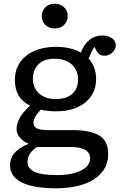

<svg xmlns="http://www.w3.org/2000/svg" viewBox="-20 -783 649 1033"><path d="M280 230Q220 230 174 222Q128 214 97 198.5Q66 183 50 160Q34 137 34 106Q34 81 44 61Q54 41 75.5 23.5Q97 6 131 -8V-12Q106 -20 87.5 -42Q69 -64 69 -89Q69 -115 83.5 -144Q98 -173 140 -213V-216Q100 -235 80 -269.5Q60 -304 60 -353Q60 -407 87.5 -447Q115 -487 164.5 -509Q214 -531 281 -531Q308 -531 331.5 -527.5Q355 -524 376 -517.5Q397 -511 415 -500Q432 -545 461.5 -568.5Q491 -592 531 -592Q552 -592 568.5 -585Q585 -578 594 -566.5Q603 -555 603 -539Q603 -517 584 -500Q565 -483 542 -483Q527 -483 516.5 -490Q506 -497 499 -510L488 -531Q479 -517 472 -502.5Q465 -488 457 -468Q477 -446 487 -418Q497 -390 497 -358Q497 -305 470.5 -266Q444 -227 396 -205.5Q348 -184 283 -184Q260 -184 236 -186.5Q212 -189 200 -193Q180 -173 170 -155.5Q160 -138 160 -124Q160 -108 169 -99Q178 -90 195 -86.5Q212 -83 235 -83H372Q462 -83 512 -55Q562 -27 562 46Q562 81 549.5 109.5Q537 138 513 160.5Q489 183 454.5 198.5Q420 214 376 222Q332 230 280 230ZM288 159Q343 159 382.5 147.5Q422 136 443.5 116Q465 96 465 70Q465 39 439 23.5Q413 8 363 8H179Q153 25 140.5 45Q128 65 128 89Q128 123 165 141Q202 159 288 159ZM279 -250Q338 -250 369 -278Q400 -306 400 -355Q400 -405 366.5 -436Q333 -467 273 -467Q218 -467 187.5 -437.5Q157 -408 157 -358Q157 -310 190.5 -280Q224 -250 279 -250ZM274 -630Q244 -630 224.5 -648.5Q205 -667 205 -696Q205 -725 224.5 -744Q244 -763 274 -763Q304 -763 324 -744.5Q344 -726 344 -697Q344 -668 324.5 -649Q305 -630 274 -630Z"/></svg>

Font: Literata Variable Black
Style: Regular
Weight: 900
Designer: Latin by Veronika Burian and Jose Scaglione. Greek by Irene Vlachou. Cyrillic by Vera Evstafieva.
Foundry: TypeTogether
Version: Version 3.021